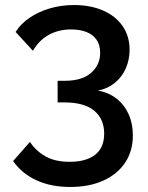

<svg xmlns="http://www.w3.org/2000/svg" viewBox="-20 -596 589 763"><path d="M369 -236Q411 -229 442.5 -204.5Q474 -180 491 -142.5Q508 -105 508 -58Q508 4 477.5 50Q447 96 391 121.5Q335 147 259 147Q183 147 125 120.5Q67 94 32 44L99 -32Q123 4 161 25.5Q199 47 257 47Q322 47 358 19Q394 -9 394 -65Q394 -123 354.5 -156Q315 -189 236 -189H209V-275H239Q306 -275 342 -306.5Q378 -338 378 -386Q378 -418 363.5 -438.5Q349 -459 323 -469Q297 -479 263 -479Q212 -479 173 -457Q134 -435 111 -394L42 -469Q62 -501 97 -525Q132 -549 177.5 -562.5Q223 -576 274 -576Q340 -576 390 -554Q440 -532 467.5 -492Q495 -452 495 -398Q495 -359 480 -324.5Q465 -290 436 -266.5Q407 -243 369 -236Z"/></svg>

Font: Raleway Thin SemiBold
Style: Regular
Weight: 600
Version: Version 4.026